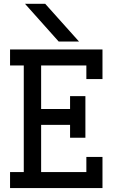

<svg xmlns="http://www.w3.org/2000/svg" viewBox="-20 -958 602 978"><path d="M278.8 -746.6 107.4 -938.5H210.4L382.3 -746.6ZM31.2 0V-81.5H101.1V-624.5H31.2V-706.1H502V-555.2H419.9V-624.5H189.5V-402.8H336.9V-468.3H415V-256.3H336.9V-321.8H189.5V-81.5H419.9V-158.7H502V0Z"/></svg>

Font: Kay Pho Du SemiBold
Style: Regular
Weight: 600
Designer: Victor Gaultney, Khu Oo Reh
Foundry: SIL International
Version: Version 3.000